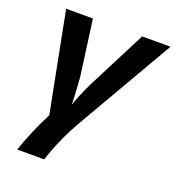

<svg xmlns="http://www.w3.org/2000/svg" viewBox="-133 -634 868 948"><g transform="rotate(20 300.5 -160.0)"><path d="M310.5 -26.4Q244.6 85.9 205.1 207.5H63.5Q99.6 100.6 154.3 -5.4L52.7 -528.3H193.4L231.4 -247.6Q233.9 -229 235.8 -197.5Q237.8 -166 239.3 -136.2Q240.7 -106.4 240.7 -91.8Q248.5 -116.2 261.7 -147.9Q274.9 -179.7 293.5 -218.3L452.1 -528.3H601.1Z"/></g></svg>

Font: Arimo
Style: Italic
Weight: 400
Italic angle: -12°
Designer: Steve Matteson
Foundry: Monotype Imaging Inc.
Version: Version 1.33